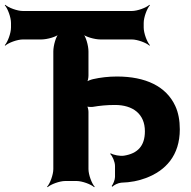

<svg xmlns="http://www.w3.org/2000/svg" viewBox="-32 -757 799 803"><path d="M449 -318C523 -318 574 -281 574 -208C574 -146 543 -115 487 -106C471 -103 441 -109 431 -116L429 -113C438 -105 449 -80 449 -63V-17C449 -5 441 14 435 21L438 24C444 17 462 8 475 7C514 6 548 -1 577 -12C661 -43 720 -107 720 -216C720 -253 714 -286 701 -314C663 -396 577 -437 457 -437C422 -437 388 -433 357 -426C348 -424 332 -418 327 -413L330 -410C335 -415 338 -431 338 -441V-542C338 -566 327 -606 314 -618L312 -616C324 -603 364 -592 388 -592H519C543 -592 580 -578 593 -566L595 -568C583 -581 569 -618 569 -642V-661C569 -685 583 -722 595 -735L593 -737C580 -725 543 -711 519 -711H64C40 -711 3 -725 -10 -737L-12 -735C0 -722 14 -685 14 -661V-642C14 -618 0 -581 -12 -568L-10 -566C3 -578 40 -592 64 -592H141C165 -592 205 -603 217 -616L215 -618C202 -606 191 -566 191 -542V-50C191 -26 177 11 165 24L167 26C180 14 217 0 241 0H288C312 0 349 14 362 26L364 24C352 11 338 -26 338 -50V-289C338 -297 335 -313 330 -316L327 -313C332 -310 349 -309 356 -310C385 -315 414 -318 449 -318Z"/></svg>

Font: Asimov
Style: Edge
Weight: 500
Designer: Google
Version: Version 2.000980: 2014